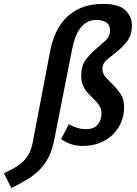

<svg xmlns="http://www.w3.org/2000/svg" viewBox="-150 -741 701 984"><path d="M107 -479Q116 -527 135.5 -571Q155 -615 187.5 -648.5Q220 -682 267 -701.5Q314 -721 379 -721Q457 -721 491.5 -689.5Q526 -658 526 -611Q526 -562 502.5 -531Q479 -500 450.5 -477.5Q422 -455 398.5 -435.5Q375 -416 375 -389Q375 -363 392.5 -344Q410 -325 430.5 -305Q451 -285 468.5 -259Q486 -233 486 -193Q486 -150 470.5 -113.5Q455 -77 427 -50Q399 -23 360 -8Q321 7 274 7Q241 7 213.5 -2.5Q186 -12 163 -28L203 -105Q222 -93 245 -86Q268 -79 291 -79Q331 -79 350.5 -102Q370 -125 370 -160Q370 -179 362.5 -193.5Q355 -208 343 -220.5Q331 -233 318 -245.5Q305 -258 293 -273Q281 -288 273.5 -307.5Q266 -327 266 -354Q266 -403 289 -434Q312 -465 340 -488.5Q368 -512 391 -533Q414 -554 414 -584Q414 -614 393.5 -626.5Q373 -639 345 -639Q316 -639 295 -626.5Q274 -614 259 -593Q244 -572 234.5 -544Q225 -516 219 -486L128 -24Q117 30 97.5 67.5Q78 105 49.5 132.5Q21 160 -14.5 181Q-50 202 -92 223L-130 147Q-97 132 -72 117Q-47 102 -29 84Q-11 66 0.5 42.5Q12 19 18 -13Z"/></svg>

Font: Amaranth
Style: Italic
Weight: 400
Designer: Gesine Todt
Foundry: Gesine Todt
Version: Version 1.001